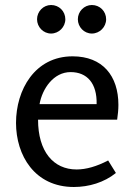

<svg xmlns="http://www.w3.org/2000/svg" viewBox="-20 -734 534 767"><path d="M241 -657C241 -689 216 -714 184 -714C153 -714 128 -688 128 -657C128 -626 153 -600 184 -600C215 -600 241 -626 241 -657ZM404 -657C404 -689 379 -714 347 -714C316 -714 291 -688 291 -657C291 -626 316 -600 347 -600C378 -600 404 -626 404 -657ZM270 -509C119 -509 44 -375 44 -243C44 -114 118 13 275 13C335 13 396 -5 443 -43L412 -93C366 -69 324 -57 286 -57C193 -57 132 -129 132 -256H448C451 -277 453 -296 453 -315C453 -431 390 -509 270 -509ZM262 -446C328 -446 368 -401 366 -318H138C149 -380 194 -446 262 -446Z"/></svg>

Font: Rosario
Style: Regular
Weight: 400
Designer: Hector Gatti
Foundry: Omnibus Type
Version: Version 1.100